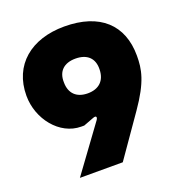

<svg xmlns="http://www.w3.org/2000/svg" viewBox="-129 -819 860 926"><g transform="rotate(-20 300.5 -356.0)"><path d="M295 -234 124 0H344L491 -211C574 -330 584 -391 584 -460C584 -618 485 -712 302 -712C132 -712 17 -618 17 -460C17 -341 104 -230 215 -230H230L283 -250C301 -257 304 -247 295 -234ZM300 -370C243 -370 209 -402 209 -459C207 -516 241 -548 300 -548C360 -548 394 -516 392 -459C391 -402 357 -370 300 -370Z"/></g></svg>

Font: Finlandica Black
Style: Regular
Weight: 900
Designer: Niklas Ekholm, Juho Hiilivirta, Jaakko Suomalainen
Foundry: Helsinki Type Studio
Version: Version 2.000;Glyphs 3.2 (3202)